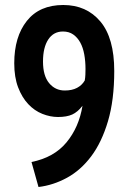

<svg xmlns="http://www.w3.org/2000/svg" viewBox="-20 -734 518 768"><path d="M37 -481Q37 -587 87.5 -650.5Q138 -714 233 -714Q326 -714 381.5 -648Q437 -582 437 -450Q437 -334 412 -249.5Q387 -165 345 -109Q303 -53 248 -23Q193 7 134 14L106 -86Q196 -104 246 -164.5Q296 -225 310 -311Q291 -286 269 -276Q247 -266 212 -266Q181 -266 149.5 -278.5Q118 -291 93 -317.5Q68 -344 52.5 -384.5Q37 -425 37 -481ZM152 -488Q152 -431 176.5 -401.5Q201 -372 239 -372Q268 -372 288 -382.5Q308 -393 319 -412Q321 -423 321.5 -435Q322 -447 322 -458Q322 -489 317 -516.5Q312 -544 301 -564Q290 -584 273 -596Q256 -608 232 -608Q194 -608 173 -576Q152 -544 152 -488Z"/></svg>

Font: PT Sans Narrow
Style: Bold
Weight: 700
Width: 3
Designer: A.Korolkova, O.Umpeleva, V.Yefimov
Foundry: ParaType Ltd
Version: Version 2.003W OFL